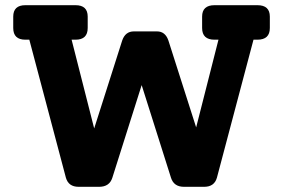

<svg xmlns="http://www.w3.org/2000/svg" viewBox="-20 -720 1090 740"><path d="M972 -700Q1020 -700 1020 -656V-612Q1020 -567 972 -567H957L816 -35Q806 0 767 0H689Q650 0 639 -35L526 -392L413 -35Q402 0 362 0H283Q244 0 234 -35L93 -567H78Q31 -567 31 -612V-656Q31 -700 78 -700H271Q318 -700 318 -656V-612Q318 -567 271 -567H256L343 -225L451 -564Q463 -599 496 -599H585Q617 -599 629 -564L736 -229L822 -567H807Q759 -567 759 -612V-656Q759 -700 807 -700Z"/></svg>

Font: Solway ExtraBold
Style: Regular
Weight: 800
Designer: Mariya V. Pigoulevskaya
Foundry: The Northern Block Ltd.
Version: Version 1.000;hotconv 1.0.109;makeotfexe 2.5.65596